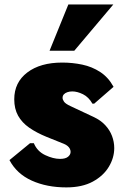

<svg xmlns="http://www.w3.org/2000/svg" viewBox="-20 -812 544 842"><path d="M271 9.8Q185.5 9.8 119.6 -19.8Q53.7 -49.3 21.5 -109.9L111.8 -184.1H128.4Q143.1 -148.4 178.2 -131.8Q213.4 -115.2 243.2 -115.2Q267.1 -115.2 278.3 -124.5Q289.6 -133.8 289.6 -146Q289.6 -152.8 286.4 -159.4Q283.2 -166 276.6 -171.6Q270 -177.2 260.3 -181.2L185.1 -211.4Q139.6 -230 107.9 -252.2Q76.2 -274.4 59.3 -304.7Q42.5 -335 42.5 -376.5Q42.5 -450.7 99.6 -494.1Q156.7 -537.6 252.9 -537.6Q297.9 -537.6 340.8 -528.6Q383.8 -519.5 419.4 -496.3Q455.1 -473.1 478 -431.2L393.1 -357.4H385.3Q369.1 -386.2 344 -398.7Q318.8 -411.1 296.9 -411.1Q285.2 -411.1 275.4 -407.7Q265.6 -404.3 260 -398.2Q254.4 -392.1 254.4 -382.8Q254.4 -375.5 260.7 -366.2Q267.1 -356.9 289.1 -346.7L391.1 -298.8Q421.4 -284.7 441.4 -263.2Q461.4 -241.7 471.2 -215.8Q481 -189.9 481 -162.6Q481 -120.1 457.3 -80.6Q433.6 -41 387 -15.6Q340.3 9.8 271 9.8ZM197.3 -589.4 279.8 -792.5H477.1L305.7 -589.4Z"/></svg>

Font: Comme Black
Style: Regular
Weight: 900
Version: Version 1.000;gftools[0.9.27]